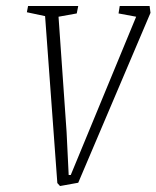

<svg xmlns="http://www.w3.org/2000/svg" viewBox="-20 -614 524 643"><path d="M484 -571 242 -2 181 9 172 -1 131 -560 70 -573 74 -594H242L237 -569L176 -558L203 -172L210 -28H217L436 -558L377 -569L381 -594H481Z"/></svg>

Font: Grenze ExtraLight
Style: Italic
Weight: 275
Italic angle: -10°
Designer: Renata Polastri
Foundry: Omnibus-Type
Version: Version 1.002; ttfautohint (v1.8)